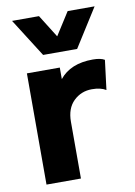

<svg xmlns="http://www.w3.org/2000/svg" viewBox="-84 -795 599 850"><g transform="rotate(-10 215.5 -370.0)"><path d="M353 -509.8Q388.2 -509.8 405.8 -499L389.2 -366.2Q365.7 -380.9 326.2 -380.9Q277.8 -380.9 243.9 -348.1Q210 -315.4 210 -254.9V0H55.2V-500H203.1V-448.2Q252.4 -509.8 353 -509.8ZM30.8 -740.2H151.9L215.8 -638.2L280.8 -740.2H401.9L293 -567.9H140.1Z"/></g></svg>

Font: Human Sans
Style: Bold
Weight: 700
Designer: Tim Radville
Foundry: Continuum
Version: Version 1.000;FEAKit 1.0